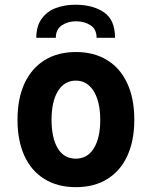

<svg xmlns="http://www.w3.org/2000/svg" viewBox="-20 -780 640 812"><path d="M466.5 -620H388.5Q388.5 -656.5 362.8 -673.2Q337 -690 300.5 -690Q267 -690 241.5 -672.8Q216 -655.5 216 -620H133.5Q133.5 -670 156.5 -701.2Q179.5 -732.5 216.8 -746.2Q254 -760 298.5 -760Q373 -760 419.8 -728Q466.5 -696 466.5 -620ZM54 -273.5Q54 -363.5 84 -427.8Q114 -492 169.5 -526Q225 -560 301 -560Q377 -560 432.5 -526.2Q488 -492.5 518 -428Q548 -363.5 548 -273.5Q548 -185.5 518.8 -121.5Q489.5 -57.5 434 -23Q378.5 11.5 301 11.5Q223.5 11.5 167.8 -23Q112 -57.5 83 -121.5Q54 -185.5 54 -273.5ZM404 -273.5Q404 -324.5 391.5 -361.8Q379 -399 355.8 -419Q332.5 -439 300.5 -439Q252.5 -439 225.2 -395Q198 -351 198 -273.5Q198 -196.5 224.2 -152.8Q250.5 -109 300.5 -109Q350 -109 377 -153Q404 -197 404 -273.5Z"/></svg>

Font: JuliaMono ExtraBold
Style: Regular
Weight: 800
Monospace: yes
Designer: cormullion
Foundry: corm
Version: Version 0.055; ttfautohint (v1.8.4)